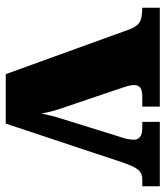

<svg xmlns="http://www.w3.org/2000/svg" viewBox="26 -602 576 668"><g transform="rotate(90 314.0 -268.0)"><path d="M82 -431Q72 -457 57 -466Q42 -475 7 -475V-536H351V-475H316Q294 -475 285 -468Q276 -461 276 -447Q276 -436 279 -425.5Q282 -415 285 -406L349 -217Q359 -189 365 -168Q371 -147 375 -124Q383 -164 392 -191L456 -397Q461 -411 463.5 -422.5Q466 -434 466 -448Q466 -458 457 -466.5Q448 -475 425 -475H404V-536H628V-475H602Q583 -475 571 -461Q559 -447 545 -406L410 0H238Z"/></g></svg>

Font: Noto Serif Black
Style: Regular
Weight: 900
Designer: Monotype Design Team
Foundry: Monotype Imaging Inc.
Version: Version 2.014; ttfautohint (v1.8.4.7-5d5b)